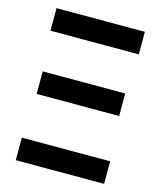

<svg xmlns="http://www.w3.org/2000/svg" viewBox="-110 -808 743 888"><g transform="rotate(15 261.5 -364.0)"><path d="M50 -620V-728H473V-620ZM64 -321V-429H459V-321ZM50 0V-108H473V0Z"/></g></svg>

Font: Murecho Medium
Style: Regular
Weight: 500
Designer: Neil Summerour
Foundry: Positype
Version: Version 1.010; ttfautohint (v1.8.3)